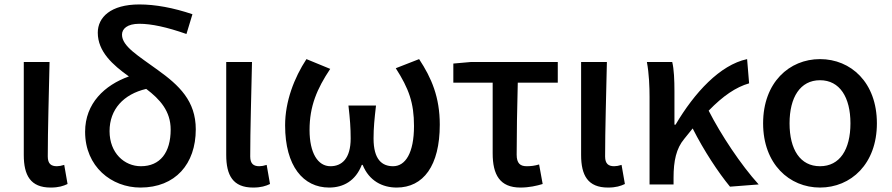

<svg xmlns="http://www.w3.org/2000/svg" viewBox="-20 -830 4014 864"><path d="M208 14C244 14 265 7 284 -2L269 -88C257 -84 245 -82 236 -82C210 -82 195 -93 195 -126C195 -246 200 -408 203 -551H87V-133C87 -41 117 14 208 14Z M612 14C769 14 861 -92 861 -248C861 -376 786 -446 690 -515C604 -578 529 -621 529 -674C529 -700 552 -723 607 -723C661 -723 731 -708 819 -677L846 -766C760 -795 679 -810 607 -810C478 -810 420 -752 420 -683C420 -598 487 -538 560 -486C451 -447 363 -365 363 -237C363 -80 482 14 612 14ZM638 -430C700 -383 748 -330 748 -247C748 -144 701 -82 614 -82C540 -82 473 -141 473 -240C473 -338 536 -406 638 -430Z M1119 14C1155 14 1176 7 1195 -2L1180 -88C1168 -84 1156 -82 1147 -82C1121 -82 1106 -93 1106 -126C1106 -246 1111 -408 1114 -551H998V-133C998 -41 1028 14 1119 14Z M1461 14C1525 14 1580 -16 1608 -88H1612C1641 -16 1701 14 1765 14C1885 14 1959 -84 1959 -269C1959 -393 1922 -479 1866 -564L1761 -523C1820 -431 1843 -367 1843 -263C1843 -141 1804 -82 1749 -82C1699 -82 1661 -112 1661 -207C1661 -255 1665 -294 1672 -355H1548C1555 -294 1558 -255 1558 -207C1558 -116 1518 -82 1467 -82C1410 -82 1373 -142 1373 -245C1373 -352 1406 -430 1466 -520L1359 -564C1304 -480 1263 -374 1263 -266C1263 -82 1345 14 1461 14Z M2322 14C2361 14 2396 6 2422 -2L2406 -90C2386 -84 2369 -82 2350 -82C2321 -82 2305 -95 2305 -134C2305 -230 2307 -343 2310 -458H2490V-551H2099L2020 -544V-458H2197V-140C2197 -44 2229 14 2322 14Z M2716 14C2752 14 2773 7 2792 -2L2777 -88C2765 -84 2753 -82 2744 -82C2718 -82 2703 -93 2703 -126C2703 -246 2708 -408 2711 -551H2595V-133C2595 -41 2625 14 2716 14Z M3265 10 3394 0C3314 -88 3224 -224 3169 -332C3234 -399 3292 -438 3351 -455L3342 -564C3220 -538 3105 -413 3020 -269H3015V-419C3015 -469 3013 -519 3005 -551H2891C2901 -498 2903 -437 2903 -394V0H3011V-30C3011 -106 3023 -162 3059 -205L3097 -252C3148 -151 3213 -53 3265 10Z M3670 14C3809 14 3926 -92 3926 -275C3926 -459 3809 -564 3670 -564C3532 -564 3414 -459 3414 -275C3414 -92 3532 14 3670 14ZM3670 -82C3581 -82 3533 -157 3533 -275C3533 -392 3581 -469 3670 -469C3759 -469 3807 -392 3807 -275C3807 -157 3759 -82 3670 -82Z"/></svg>

Font: Noto Sans JP Medium
Style: Regular
Weight: 500
Designer: Ryoko NISHIZUKA 西塚涼子 (kana, bopomofo & ideographs); Paul D. Hunt (Latin, Greek & Cyrillic); Sandoll Communications 산돌커뮤니
Foundry: Adobe
Version: Version 2.004;hotconv 1.0.118;makeotfexe 2.5.65603